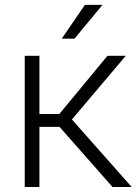

<svg xmlns="http://www.w3.org/2000/svg" viewBox="-20 -753 558 773"><path d="M219.7 -242.2H138.7V0H79.6V-528.3H138.7V-293.9H218.8L412.6 -528.3H486.3L269.5 -272L510.3 0H433.1ZM321.8 -733.4H392.6L279.8 -597.2H228.5Z"/></svg>

Font: Melbourne
Style: Light
Weight: 300
Designer: Google
Version: Version 2.000980; 2014